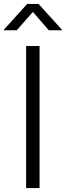

<svg xmlns="http://www.w3.org/2000/svg" viewBox="-41 -963 337 983"><path d="M161.6 -727.5V0H92.8V-727.5ZM44.9 -808.1H-21V-811L98.1 -942.9H156.2L275.9 -811V-808.1H209L127.4 -901.9Z"/></svg>

Font: Inter 17pt Light
Style: Regular
Weight: 300
Version: Version 4.001;git-66647c0bb